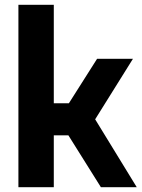

<svg xmlns="http://www.w3.org/2000/svg" viewBox="-20 -783 594 803"><path d="M57 0V-763H205V-351H268L386 -537H536L378 -284L552 0H402L266 -217H205V0Z"/></svg>

Font: Exo Thin
Style: Bold
Weight: 700
Version: Version 2.000